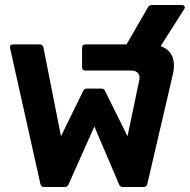

<svg xmlns="http://www.w3.org/2000/svg" viewBox="-20 -745 756 765"><path d="M705 -725Q712 -725 715 -720Q718 -715 714 -709L620 -561Q673 -543 673 -484Q673 -466 669 -450L567 -12Q564 0 553 0H469Q458 0 454 -11L356 -241L253 -10Q249 0 238 0H155Q144 0 141 -12L20 -554V-558Q20 -568 32 -568H138Q150 -568 153 -556L223 -202L311 -382Q315 -392 325 -392H384Q395 -392 399 -382L488 -202L535 -426Q536 -429 536 -435Q536 -449 527 -456.5Q518 -464 502 -464H320Q307 -464 307 -477V-555Q307 -568 320 -568H484L569 -715Q574 -725 585 -725Z"/></svg>

Font: LINE Seed Sans TH App
Style: Bold
Weight: 700
Designer: Dalton Maag Ltd | Thai characters by Cadson Demak Co.,Ltd.
Foundry: Dalton Maag Ltd
Version: Version 1.003